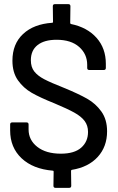

<svg xmlns="http://www.w3.org/2000/svg" viewBox="-20 -817 570 927"><path d="M327 3Q323 4 323 8L324 80Q324 90 314 90H248Q238 90 238 80L239 11Q239 7 235 7Q139 -1 84 -53Q29 -105 29 -187V-216Q29 -226 39 -226H108Q118 -226 118 -216V-192Q118 -141 160 -108Q202 -75 274 -75Q339 -75 372 -104Q405 -133 405 -180Q405 -211 388.5 -233Q372 -255 338.5 -273.5Q305 -292 243 -318Q173 -346 133 -369Q93 -392 66.5 -429.5Q40 -467 40 -524Q40 -605 91.5 -653Q143 -701 232 -707Q236 -707 236 -711L235 -787Q235 -797 245 -797H310Q320 -797 320 -787L319 -706Q319 -702 323 -701Q401 -685 446 -634.5Q491 -584 491 -509V-489Q491 -479 481 -479H411Q401 -479 401 -489V-504Q401 -556 362 -590.5Q323 -625 253 -625Q194 -625 161.5 -599.5Q129 -574 129 -526Q129 -493 145.5 -472Q162 -451 193.5 -434.5Q225 -418 291 -392Q359 -364 400.5 -340.5Q442 -317 469.5 -278.5Q497 -240 497 -183Q497 -109 452 -59.5Q407 -10 327 3Z"/></svg>

Font: BarlowMedium
Style: Regular
Weight: 500
Designer: Jeremy Tribby
Foundry: Tribby Type
Version: Version 1.422